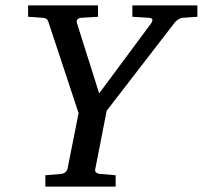

<svg xmlns="http://www.w3.org/2000/svg" viewBox="-20 -691 751 711"><path d="M654.8 -625Q647.5 -624 640.1 -618.9Q632.8 -613.8 628.9 -609.9L375 -280.8L333 -65.9Q330.6 -58.6 335 -53.2Q339.4 -47.9 352.1 -46.9L408.2 -42V0H147.9V-42L206.1 -46.9Q214.8 -47.9 221.2 -52.5Q227.5 -57.1 230 -65.9L271 -272L159.2 -609.9Q155.8 -619.6 150.6 -621.8Q145.5 -624 140.1 -625L84 -628.9V-670.9H342.8V-628.9L278.8 -625Q270.5 -624 266.4 -618.7Q262.2 -613.3 265.1 -605L347.2 -345.2L540 -605Q542 -608.4 543.5 -611.8Q544.9 -615.2 544.4 -617.9Q543.9 -620.6 541.3 -622.6Q538.6 -624.5 532.2 -625L470.2 -628.9V-670.9H710.9V-628.9Z"/></svg>

Font: Charis SIL APac
Style: Italic
Weight: 400
Italic angle: -11°
Foundry: SIL International
Version: Version 5.000